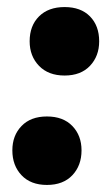

<svg xmlns="http://www.w3.org/2000/svg" viewBox="-20 -518 312 544"><path d="M163 -304Q117 -304 90.5 -331.5Q64 -359 64 -401Q64 -445 90.5 -471.5Q117 -498 163 -498Q209 -498 235 -471.5Q261 -445 261 -401Q261 -359 235 -331.5Q209 -304 163 -304ZM113 6Q67 6 41 -21.5Q15 -49 15 -92Q15 -134 41 -161Q67 -188 113 -188Q159 -188 185 -161Q211 -134 211 -92Q211 -49 185 -21.5Q159 6 113 6Z"/></svg>

Font: Nunito Black
Style: Italic
Weight: 900
Italic angle: -9°
Designer: Vernon Adams
Foundry: Vernon Adams
Version: Version 3.601; ttfautohint (v1.8.2.53-6de2)